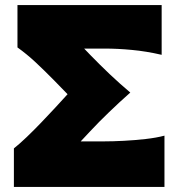

<svg xmlns="http://www.w3.org/2000/svg" viewBox="-20 -733 704 753"><path d="M34.5 0V-151Q56.5 -168.5 84.8 -195.5Q113 -222.5 142 -252.8Q171 -283 195.5 -309.5L245 -363.5L189.5 -420.5Q153.5 -457 119.5 -488.8Q85.5 -520.5 48.5 -547V-713H614V-518Q553.5 -532 497.2 -537.2Q441 -542.5 391 -542.5H310L336 -515.5Q371 -479.5 410.2 -442.2Q449.5 -405 491 -370Q448.5 -332.5 407.8 -293.2Q367 -254 333.5 -218L296.5 -178.5H387Q422.5 -178.5 465.8 -180.8Q509 -183 551 -187.8Q593 -192.5 625 -201V0Z"/></svg>

Font: Commissioner Flair ExtraBold
Style: Regular
Weight: 800
Designer: Kostas Bartsokas
Foundry: Kostas Bartsokas
Version: Version 1.000; ttfautohint (v1.8.3)